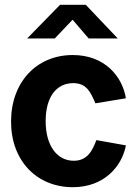

<svg xmlns="http://www.w3.org/2000/svg" viewBox="-20 -769 572 799"><path d="M283 -540C132 -540 26 -427 26 -263C26 -100 133 10 283 10C412 10 487 -75 504 -164L381 -186C365 -143 344 -100 287 -100C218 -100 170 -162 170 -265C170 -366 215 -423 285 -423C340 -423 357 -386 377 -339L504 -360C489 -451 416 -540 283 -540ZM470 -609 337 -749H230L93 -609H208L282 -687L349 -609Z"/></svg>

Font: Cheyenne Sans
Style: Bold
Weight: 700
Designer: The Public Sans project authors (U.S. Web Design System), Libre Franklin designed by Pablo Impallari and Rodrigo Fuenzal
Foundry: The Cheyenne Sans Project Authors
Version: Version 2.007